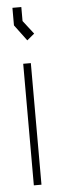

<svg xmlns="http://www.w3.org/2000/svg" viewBox="-52 -726 234 752"><g transform="rotate(-5 65.0 -350.0)"><path d="M50 0V-478H80V0ZM27 -631V-700H62V-645L103 -592L74 -568Z"/></g></svg>

Font: Turret Road ExtraLight
Style: Regular
Weight: 275
Designer: Noponies
Foundry: Noponies
Version: Version 1.001; ttfautohint (v1.8)